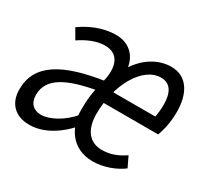

<svg xmlns="http://www.w3.org/2000/svg" viewBox="-135 -647 848 807"><g transform="rotate(30 289.0 -243.0)"><path d="M88 12C147 12 213 -19 274 -89L253 -132C211 -81 151 -49 109 -49C74 -49 50 -70 50 -112C50 -193 128 -233 275 -258L280 -308C82 -279 -22 -219 -22 -97C-22 -29 19 12 88 12ZM300 -224H578C586 -246 599 -286 599 -346C599 -428 565 -498 485 -498C423 -498 361 -463 318 -391L329 -389C325 -454 283 -498 217 -498C149 -498 90 -468 51 -440L79 -392C111 -414 155 -436 199 -436C265 -436 286 -381 267 -304C249 -236 246 -201 246 -151C246 -74 289 12 396 12C448 12 503 -9 538 -36L514 -86C479 -62 445 -49 405 -49C341 -49 310 -98 310 -169C310 -310 381 -437 470 -437C516 -437 536 -401 536 -343C536 -320 533 -295 527 -269L542 -283H305L300 -224Z"/></g></svg>

Font: Source Code Variable
Style: Italic
Weight: 400
Italic angle: -11°
Monospace: yes
Designer: Paul D. Hunt, Teo Tuominen
Foundry: Adobe Systems Incorporated
Version: Version 1.005;PS 1.0;hotconv 16.6.54;makeotf.lib2.5.65590